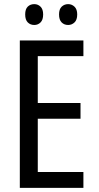

<svg xmlns="http://www.w3.org/2000/svg" viewBox="-20 -910 478 930"><path d="M384 0H76V-714H384V-638H163V-411H370V-335H163V-77H384ZM102 -840Q102 -866 114.5 -878Q127 -890 146 -890Q164 -890 176.5 -877.5Q189 -865 189 -840Q189 -814 176.5 -801.5Q164 -789 146 -789Q127 -789 114.5 -801.5Q102 -814 102 -840ZM266 -840Q266 -866 279 -878Q292 -890 310 -890Q328 -890 341 -877.5Q354 -865 354 -840Q354 -814 341 -801.5Q328 -789 310 -789Q291 -789 278.5 -801.5Q266 -814 266 -840Z"/></svg>

Font: Avrile Sans Condensed
Style: Regular
Weight: 400
Width: 3
Designer: Monotype Design Team
Foundry: Monotype Imaging Inc.
Version: Version 2.001;September 10, 2019;FontCreator 11.5.0.2425 64-